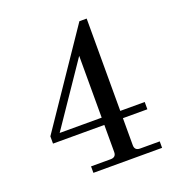

<svg xmlns="http://www.w3.org/2000/svg" viewBox="-125 -789 831 893"><g transform="rotate(-20 290.0 -342.5)"><path d="M310 -534 102 -228H310ZM186 0V-32H283Q310 -32 310 -58V-192H56V-228L366 -685H402V-228H523V-192H402V-58Q402 -32 429 -32H526V0Z"/></g></svg>

Font: Old Standard TT
Style: Regular
Weight: 400
Designer: Alexey Kryukov <alexios@thessalonica.org.ru>
Version: Version 2.2